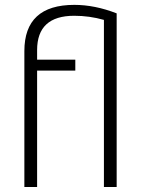

<svg xmlns="http://www.w3.org/2000/svg" viewBox="-20 -753 568 773"><path d="M398.4 -672.9Q340.3 -689.5 278.8 -689.5Q129.4 -689.5 129.4 -551.3V-512.7H283.2V-468.8H129.4V0H78.1V-547.4Q78.1 -733.4 279.3 -733.4Q361.8 -733.4 449.7 -699.2V0H398.4Z"/></svg>

Font: Sansation Light
Style: Light
Weight: 300
Designer: Bernd Montag
Version: Version 1.301